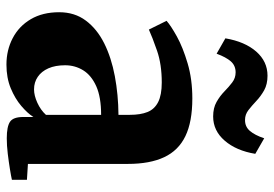

<svg xmlns="http://www.w3.org/2000/svg" viewBox="-144 -674 830 581"><g transform="rotate(90 270.5 -384.0)"><path d="M176 11Q132 11 95.8 -8Q59.5 -27 38.5 -62.8Q17.5 -98.5 17.5 -148.5Q17.5 -195.5 42.8 -229.2Q68 -263 111.5 -284.8Q155 -306.5 211 -317Q267 -327.5 328 -328V-362.5Q328 -394.5 319.5 -415.8Q311 -437 289.5 -448Q268 -459 230 -459Q175.5 -459 134.2 -444.8Q93 -430.5 70 -420L43.5 -473.5Q58 -486.5 91 -504.8Q124 -523 172 -537.2Q220 -551.5 278.5 -551.5Q349 -551.5 392.5 -530.5Q436 -509.5 456.2 -466.2Q476.5 -423 476.5 -356.5V-54L524.5 -51V-5.5Q513.5 -3 492 0.5Q470.5 4 445.8 7Q421 10 399 10Q363.5 10 349 0.2Q334.5 -9.5 334.5 -40V-70.5Q323.5 -53 301.2 -34Q279 -15 247.5 -2Q216 11 176 11ZM251 -72.5Q269.5 -72.5 291.5 -82.5Q313.5 -92.5 328 -108.5V-275.5Q274.5 -275.5 241.5 -260.8Q208.5 -246 193.2 -221.2Q178 -196.5 178 -166.5Q178 -137 187.2 -116Q196.5 -95 213 -83.8Q229.5 -72.5 251 -72.5ZM96.5 -651.5Q106.5 -710.5 136.5 -744.8Q166.5 -779 209.5 -779Q235.5 -779 253.8 -768.8Q272 -758.5 286.2 -745Q300.5 -731.5 313.8 -721.2Q327 -711 343 -711Q363.5 -710.5 376.5 -725.5Q389.5 -740.5 399 -769L446 -742Q436.5 -684.5 406.2 -649.5Q376 -614.5 333 -614.5Q307 -614.5 289 -624.8Q271 -635 257.2 -648.5Q243.5 -662 230 -672.2Q216.5 -682.5 199.5 -682.5Q179 -682.5 166.2 -668Q153.5 -653.5 143 -625Z"/></g></svg>

Font: Merriweather 60pt ExtraBold
Style: Regular
Weight: 800
Version: Version 2.100